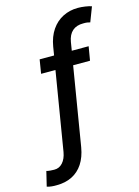

<svg xmlns="http://www.w3.org/2000/svg" viewBox="-205 -836 806 1116"><g transform="rotate(-15 197.5 -278.0)"><path d="M381.3 -528.3 367.2 -444.8H265.6L187.5 27.8Q177.7 85.4 151.9 124.8Q126 164.1 85.9 184.1Q45.9 204.1 -6.3 204.1Q-22 204.6 -36.4 203.1Q-50.8 201.7 -65.4 197.3L-43.9 108.4Q-36.1 110.8 -20.3 112.3Q-4.4 113.8 2.9 113.3Q32.7 113.8 53.5 90.8Q74.2 67.9 81.1 27.8L159.2 -444.8H72.8L86.4 -528.3H173.3L181.6 -579.1Q191.4 -637.7 219 -678Q246.6 -718.3 287.6 -739Q328.6 -759.8 377.9 -759.8Q398.9 -759.8 422.1 -756.3Q445.3 -752.9 460 -747.6L426.3 -659.7Q418.5 -662.1 408.7 -663.6Q398.9 -665 384.8 -664.6Q344.7 -665 320.1 -643.6Q295.4 -622.1 288.1 -579.1L279.8 -528.3Z"/></g></svg>

Font: Inter 28pt Medium
Style: Italic
Weight: 500
Italic angle: -9.3988°
Designer: Rasmus Andersson
Foundry: rsms
Version: Version 4.001;git-66647c0bb